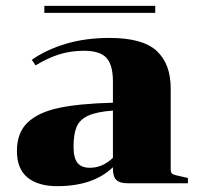

<svg xmlns="http://www.w3.org/2000/svg" viewBox="-20 -628 684 658"><path d="M512 -608V-584H132V-608ZM367 -50V-55Q300 10 176 10Q111 10 74.5 -19.5Q38 -49 38 -111Q38 -173 74.5 -208Q111 -243 181 -258Q251 -273 367 -276V-349Q367 -405 345 -429.5Q323 -454 268 -454Q222 -454 182.5 -441.5Q143 -429 102 -404L89 -423Q137 -457 204.5 -477.5Q272 -498 356 -498Q469 -498 517 -453.5Q565 -409 565 -325V-48Q565 -37 569.5 -33Q574 -29 589 -26L624 -18V0H418Q390 0 378.5 -11.5Q367 -23 367 -50ZM367 -87V-249Q311 -245 282 -231.5Q253 -218 242.5 -193Q232 -168 232 -125Q232 -87 245.5 -70Q259 -53 288 -53Q331 -53 367 -87Z"/></svg>

Font: Chonburi
Style: Regular
Weight: 400
Designer: Thanarat Vachiruckul and Stawix Ruecha
Foundry: Cadson Demak & Katatrad
Version: Version 1.000